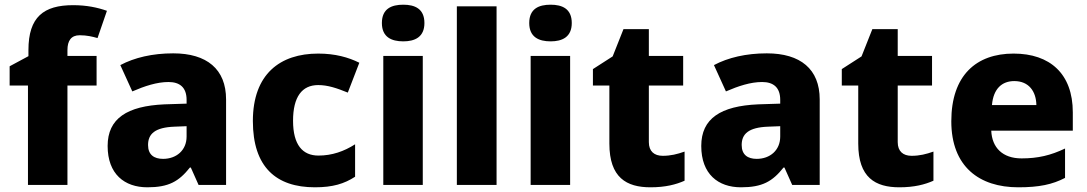

<svg xmlns="http://www.w3.org/2000/svg" viewBox="-20 -787 4627 817"><path d="M391 -423V-549H267V-574C267 -614 283 -637 319 -637C350 -637 374 -631 395 -625L435 -741C395 -755 349 -765 291 -765C166 -765 101 -715 101 -574V-548L21 -505V-423H99V0H267V-423Z M717 -560C629 -560 552 -542 492 -510L543 -398C596 -421 648 -438 697 -438C745 -438 774 -415 774 -362V-346L680 -343C521 -336 438 -283 438 -166C438 -46 510 10 607 10C698 10 741 -15 788 -74H792L825 0H942V-364C942 -493 860 -560 717 -560ZM723 -248 774 -250V-206C774 -147 730 -111 674 -111C636 -111 610 -128 610 -170C610 -217 639 -245 723 -248Z M1320 10C1396 10 1445 -5 1491 -35V-173C1444 -143 1393 -125 1335 -125C1268 -125 1227 -170 1227 -273C1227 -375 1265 -425 1334 -425C1375 -425 1413 -412 1460 -393L1509 -520C1463 -543 1406 -559 1334 -559C1172 -559 1056 -472 1056 -272C1056 -76 1155 10 1320 10Z M1696 -767C1646 -767 1605 -750 1605 -689C1605 -629 1646 -611 1696 -611C1745 -611 1786 -629 1786 -689C1786 -750 1745 -767 1696 -767ZM1779 -549H1611V0H1779Z M2093 0V-760H1924V0Z M2323 -767C2273 -767 2232 -750 2232 -689C2232 -629 2273 -611 2323 -611C2372 -611 2413 -629 2413 -689C2413 -750 2372 -767 2323 -767ZM2406 -549H2238V0H2406Z M2800 -124C2764 -124 2741 -143 2741 -182V-423H2887V-549H2741V-663H2633L2587 -547L2503 -493V-423H2573V-176C2573 -31 2646 10 2748 10C2812 10 2857 -2 2893 -18V-142C2862 -131 2834 -124 2800 -124Z M3243 -560C3155 -560 3078 -542 3018 -510L3069 -398C3122 -421 3174 -438 3223 -438C3271 -438 3300 -415 3300 -362V-346L3206 -343C3047 -336 2964 -283 2964 -166C2964 -46 3036 10 3133 10C3224 10 3267 -15 3314 -74H3318L3351 0H3468V-364C3468 -493 3386 -560 3243 -560ZM3249 -248 3300 -250V-206C3300 -147 3256 -111 3200 -111C3162 -111 3136 -128 3136 -170C3136 -217 3165 -245 3249 -248Z M3859 -124C3823 -124 3800 -143 3800 -182V-423H3946V-549H3800V-663H3692L3646 -547L3562 -493V-423H3632V-176C3632 -31 3705 10 3807 10C3871 10 3916 -2 3952 -18V-142C3921 -131 3893 -124 3859 -124Z M4293 -559C4134 -559 4028 -466 4028 -271C4028 -78 4147 10 4313 10C4402 10 4458 -2 4512 -30V-155C4451 -126 4397 -113 4327 -113C4246 -113 4201 -159 4198 -231H4545V-309C4545 -473 4448 -559 4293 -559ZM4296 -442C4358 -442 4389 -398 4390 -340H4201C4207 -410 4244 -442 4296 -442Z"/></svg>

Font: Noto Sans Arabic UI XBd
Style: Regular
Weight: 800
Designer: Monotype Design Team, Nadine Chahine and Nizar Qandah
Foundry: Monotype Imaging Inc.
Version: Version 2.010